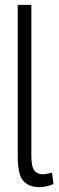

<svg xmlns="http://www.w3.org/2000/svg" viewBox="-20 -760 241 790"><path d="M109 -740V-122Q109 -72 122 -57.5Q135 -43 155 -43Q171 -43 194 -50L200 -3Q187 3 172 6.5Q157 10 142 10Q99 10 76 -15.5Q53 -41 53 -117V-740Z"/></svg>

Font: Georama SemiCondensed Light
Style: Regular
Weight: 300
Width: 4
Designer: Jean-Baptiste Levee
Foundry: Production Type
Version: Version 1.000